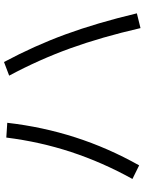

<svg xmlns="http://www.w3.org/2000/svg" viewBox="101 -844 735 978"><g transform="rotate(-90 469.0 -354.5)"><path d="M573.2 -675.8 642.6 -702.1Q725.6 -546.9 783.7 -388.2Q841.8 -229.5 890.6 -25.4L815.4 -6.8Q769.5 -206.1 712.4 -364.3Q655.3 -522.5 573.2 -675.8ZM257.8 -690.4 333 -685.5Q312.5 -505.9 258.8 -338.9Q205.1 -171.9 116.2 -13.7L46.9 -47.9Q131.8 -201.2 184.1 -359.9Q236.3 -518.6 257.8 -690.4Z"/></g></svg>

Font: WEMIX Pretendard Variable
Style: Regular
Weight: 400
Designer: Base glyphs from Inter by Rasmus Andersson; Hangeul glyphs from Noto Sans CJK(Source Han Sans) by Jang Soo-young and Kan
Foundry: Kil Hyung-jin
Version: Version 1.000;Glyphs 3.2 (3208)